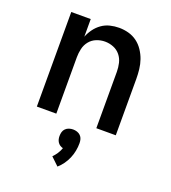

<svg xmlns="http://www.w3.org/2000/svg" viewBox="-141 -633 883 992"><g transform="rotate(20 300.0 -136.5)"><path d="M83 0V-520H190V-423Q199 -446 214 -466.5Q229 -487 249.5 -501.5Q270 -516 294.5 -522Q319 -528 344 -528Q371 -528 396.5 -521Q422 -514 443 -498.5Q464 -483 479 -460.5Q494 -438 502.5 -413.5Q511 -389 514 -362.5Q517 -336 517 -310V0H410V-310Q410 -334 404.5 -357.5Q399 -381 384 -399.5Q369 -418 346.5 -427Q324 -436 300 -436Q276 -436 253.5 -427Q231 -418 216 -399.5Q201 -381 195.5 -357.5Q190 -334 190 -310V0ZM289 255 246 214Q258 202 267.5 187.5Q277 173 283 156Q274 154 266.5 149Q259 144 254 136.5Q249 129 247 120.5Q245 112 245 103Q245 91 248 80.5Q251 70 259 62Q267 54 278 50.5Q289 47 300 47Q311 47 322 50.5Q333 54 341 62Q349 70 352 80.5Q355 91 355 103Q355 124 351 145Q347 166 338.5 186Q330 206 317.5 223.5Q305 241 289 255Z"/></g></svg>

Font: Iosevka Semibold Extended
Style: Regular
Weight: 600
Width: 7
Monospace: yes
Designer: Belleve Invis
Foundry: Belleve Invis
Version: Version 32.5.0; ttfautohint (v1.8.4)